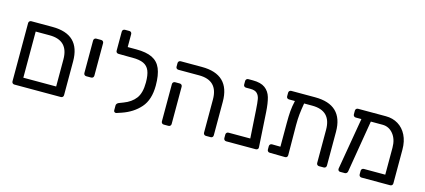

<svg xmlns="http://www.w3.org/2000/svg" viewBox="-57 -1186 3697 1672"><g transform="rotate(15 1792.0 -350.0)"><path d="M78 -23V-548Q78 -558 84.5 -564.5Q91 -571 101 -571H290Q418 -571 480.5 -510Q543 -449 543 -327V-23Q543 -13 536.5 -6.5Q530 0 520 0H101Q91 0 84.5 -6.5Q78 -13 78 -23ZM457 -78V-322Q457 -494 286 -494H161V-78Z M664 -255V-548Q664 -558 670.5 -564.5Q677 -571 687 -571H731Q741 -571 747.5 -564.5Q754 -558 754 -548V-255Q754 -245 747.5 -238.5Q741 -232 731 -232H687Q677 -232 670.5 -238.5Q664 -245 664 -255Z M1293 -310Q1293 -182 1230 -110.5Q1167 -39 1066 -5L1024 9Q1022 10 1017 10Q1010 10 1004.5 5Q999 0 999 -9V-53Q999 -61 1005 -68.5Q1011 -76 1021 -80L1060 -95Q1129 -121 1166 -170Q1203 -219 1203 -314Q1203 -381 1187 -419.5Q1171 -458 1134.5 -475Q1098 -492 1034 -492H1003H1000L908 -493Q898 -493 891.5 -499Q885 -505 885 -515V-687Q885 -697 891.5 -703.5Q898 -710 908 -710H948Q958 -710 964 -703.5Q970 -697 970 -687V-571H1027H1047Q1138 -571 1191.5 -545Q1245 -519 1269 -462Q1293 -405 1293 -310Z M1805 -23V-322Q1805 -494 1634 -494H1448Q1438 -494 1431.5 -500Q1425 -506 1425 -516V-548Q1425 -558 1431.5 -564.5Q1438 -571 1448 -571H1639Q1893 -571 1893 -325V-23Q1893 -13 1887 -6.5Q1881 0 1871 0H1828Q1818 0 1811.5 -6.5Q1805 -13 1805 -23ZM1425 -23V-359Q1425 -369 1431.5 -375.5Q1438 -382 1448 -382H1490Q1500 -382 1506.5 -375.5Q1513 -369 1513 -359V-23Q1513 -13 1506.5 -6.5Q1500 0 1490 0H1448Q1438 0 1431.5 -6.5Q1425 -13 1425 -23Z M2277 0H2233H2011Q2001 0 1994.5 -6.5Q1988 -13 1988 -23V-55Q1988 -65 1994.5 -71.5Q2001 -78 2011 -78H2207L2191 -332Q2187 -396 2181.5 -427Q2176 -458 2157 -477Q2138 -496 2097 -496H2057Q2047 -496 2040.5 -502Q2034 -508 2034 -518V-550Q2034 -560 2040.5 -566.5Q2047 -573 2057 -573H2098Q2170 -573 2208.5 -544.5Q2247 -516 2261.5 -466Q2276 -416 2281 -335L2300 -23Q2301 -13 2294.5 -6.5Q2288 0 2277 0Z M2913 -327V-23Q2913 -13 2906.5 -6.5Q2900 0 2890 0H2848Q2838 0 2831.5 -6.5Q2825 -13 2825 -23V-322Q2825 -494 2654 -494H2581Q2571 -436 2566.5 -393Q2562 -350 2562 -295L2564 -23Q2564 -13 2558 -6.5Q2552 0 2542 0L2403 -2Q2393 -2 2386.5 -8.5Q2380 -15 2380 -25V-55Q2380 -65 2386.5 -71.5Q2393 -78 2403 -78L2479 -77V-291Q2479 -355 2482.5 -398Q2486 -441 2498 -494H2445Q2435 -494 2428.5 -500Q2422 -506 2422 -516V-548Q2422 -558 2428.5 -564.5Q2435 -571 2445 -571H2659Q2913 -571 2913 -327Z M3512 -327V-23Q3512 -13 3505.5 -6.5Q3499 0 3489 0H3231Q3221 0 3214.5 -6.5Q3208 -13 3208 -23V-55Q3208 -65 3214.5 -71.5Q3221 -78 3231 -78H3424V-321Q3424 -397 3385.5 -444.5Q3347 -492 3288 -492H3183L3105 -24Q3104 -14 3097 -7Q3090 0 3080 0H3038Q3028 0 3022.5 -7Q3017 -14 3018 -24L3098 -492H3047Q3037 -492 3030.5 -498.5Q3024 -505 3024 -515V-548Q3024 -558 3030.5 -564.5Q3037 -571 3047 -571H3298Q3360 -571 3408.5 -541.5Q3457 -512 3484.5 -457Q3512 -402 3512 -327Z"/></g></svg>

Font: Contemporary
Style: Regular
Weight: 400
Designer: Victor Tran
Foundry: Victor Tran
Version: Version 1.100